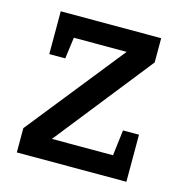

<svg xmlns="http://www.w3.org/2000/svg" viewBox="-81 -575 621 650"><g transform="rotate(15 229.0 -250.0)"><path d="M54 -500H406V-415L137 -75H351L362 -165H418V0H34V-85L305 -425H120L110 -350H54Z"/></g></svg>

Font: Hermeneus One
Style: Regular
Weight: 400
Designer: Rodrigo Fuenzalida, Pablo Impallari
Foundry: Pablo Impallari, Rodrigo Fuenzalida
Version: Version 1.002; ttfautohint (v0.93) -l 8 -r 50 -G 200 -x 14 -